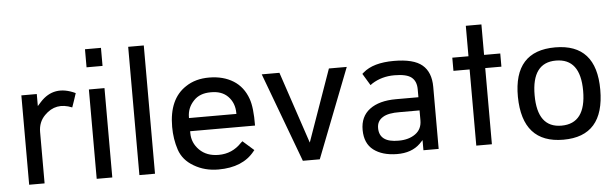

<svg xmlns="http://www.w3.org/2000/svg" viewBox="-45 -828 3187 993"><g transform="rotate(-5 1548.0 -332.0)"><path d="M328.1 -378.9Q245.1 -413.1 185.5 -352.5Q151.4 -318.4 151.4 -266.6V0H71.3V-463.9H151.4V-401.4L168.9 -420.9Q243.2 -502.9 352.5 -451.2Q339.8 -411.1 328.1 -378.9Z M502.9 -463.9V0H421.9V-463.9ZM419.9 -672.9H502.9V-579.1H419.9Z M643.6 -666H724.6V0H643.6Z M924.8 -271.5H1170.9V-275.4Q1170.9 -328.1 1137.7 -362.3Q1105.5 -395.5 1047.9 -394.5Q991.2 -394.5 960 -361.3Q924.8 -325.2 924.8 -275.4ZM924.8 -203.1V-193.4Q924.8 -142.6 961.9 -105.5Q999 -68.4 1061.5 -68.4Q1131.8 -68.4 1180.7 -120.1L1189.5 -127.9Q1232.4 -89.8 1247.1 -77.1L1242.2 -71.3Q1180.7 6.8 1053.7 6.8Q982.4 6.8 926.8 -26.4Q871.1 -58.6 852.5 -114.3Q834 -169.9 834 -233.4Q834 -378.9 924.8 -437.5Q975.6 -471.7 1047.9 -471.2Q1120.1 -470.7 1171.9 -438.5Q1223.6 -406.2 1246.1 -342.8Q1262.7 -296.9 1261.7 -203.1Z M1536.1 -90.8Q1536.1 -90.8 1668 -463.9H1760.7L1580.1 0H1492.2L1319.3 -463.9H1411.1Z M2013.7 -207Q1954.1 -208 1925.8 -190.4Q1894.5 -171.9 1894.5 -134.8Q1894.5 -59.6 1995.1 -60.5Q2047.9 -60.5 2082 -85Q2116.2 -109.4 2116.2 -155.3V-207ZM1845.7 -427.7Q1898.4 -473.6 2005.9 -473.6Q2108.4 -473.6 2152.8 -436Q2197.3 -398.4 2197.3 -322.3V0H2118.2V-52.7L2101.6 -35.2Q2056.6 8.8 1979.5 7.8Q1904.3 6.8 1859.4 -27.3Q1814.5 -61.5 1814 -131.3Q1813.5 -201.2 1862.8 -238.3Q1912.1 -275.4 2000 -275.4H2116.2V-316.4Q2116.2 -358.4 2090.8 -378.9Q2065.4 -399.4 2002 -399.4Q1936.5 -399.4 1885.7 -367.2L1875 -359.4Q1864.3 -377.9 1837.9 -420.9Z M2392.6 -395.5H2308.6V-463.9H2392.6V-622.1H2473.6V-463.9H2557.6V-395.5H2473.6V0H2392.6Z M2844.7 8.8Q2631.8 8.8 2628.9 -232.4Q2627 -470.7 2842.8 -470.7Q3056.6 -470.7 3056.6 -232.4Q3056.6 8.8 2844.7 8.8ZM2840.8 -64.5Q2967.8 -64.5 2967.8 -234.4Q2967.8 -402.3 2840.8 -402.3Q2715.8 -402.3 2715.8 -233.4Q2715.8 -64.5 2840.8 -64.5Z"/></g></svg>

Font: BF_TEXT
Style: Regular
Weight: 400
Foundry: EA DICE
Version: Version 1.404